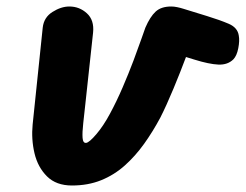

<svg xmlns="http://www.w3.org/2000/svg" viewBox="-20 -561 756 591"><path d="M201.5 10Q153 10 124.8 -18Q96.5 -46 86.2 -89.2Q76 -132.5 80.5 -178L111.5 -476Q115 -507.5 141.5 -524.2Q168 -541 193.5 -541Q224.5 -541 247.5 -520Q270.5 -499 266.5 -460.5L243 -243.5Q239.5 -210 236.2 -181.5Q233 -153 234.2 -136.5Q235.5 -120 245.2 -121.2Q255 -122.5 277 -148.5Q298 -173 318.5 -211Q339 -249 357.5 -292Q376 -335 390.8 -374.2Q405.5 -413.5 415.2 -441.2Q425 -469 427.5 -476Q442 -509.5 459 -525.2Q476 -541 507 -541Q515.5 -541 525.2 -539Q535 -537 544.5 -534L617.5 -511.5Q656.5 -499.5 684 -487.8Q711.5 -476 715 -451.5Q718 -436 713.5 -412.8Q709 -389.5 698.5 -378.5Q681 -361 652.2 -362.2Q623.5 -363.5 578.5 -377.5L552.5 -385.5Q535.5 -340 514 -288.2Q492.5 -236.5 473.5 -199Q450.5 -156 423.5 -118.2Q396.5 -80.5 364 -51.5Q331.5 -22.5 291.2 -6.2Q251 10 201.5 10Z"/></svg>

Font: Edu NSW ACT Hand Pre
Style: Regular
Weight: 400
Designer: Tina and Corey Anderson, Eben Sorkin, Mirko Velimirovic
Foundry: Sorkin Type Co.
Version: Version 2.000